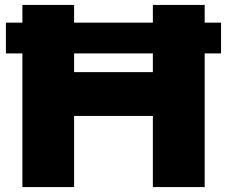

<svg xmlns="http://www.w3.org/2000/svg" viewBox="-20 -760 922 780"><path d="M71 0V-543H4V-668H71V-740H281V-668H601V-740H811.5V-668H878V-543H811.5V0H601V-289H281V0ZM281 -467H601V-543H281Z"/></svg>

Font: Encode Sans Exp XBd
Style: Regular
Weight: 800
Width: 7
Designer: Multiple Designers
Foundry: Impallari Type
Version: Version 3.002; ttfautohint (v1.8.3) -l 8 -r 50 -G 200 -x 14 